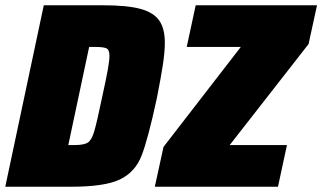

<svg xmlns="http://www.w3.org/2000/svg" viewBox="-28 -708 1222 728"><path d="M138 -688H362Q454 -688 504 -674.5Q554 -661 575.5 -630.5Q597 -600 597 -546Q597 -511 589.5 -462Q582 -413 567 -337Q533 -179 508.5 -117Q484 -55 426.5 -27.5Q369 0 242 0H-8ZM360 -343Q375 -411 381 -445Q387 -479 387 -497Q387 -519 376 -524.5Q365 -530 333 -530H310L231 -158H254Q290 -158 304.5 -167Q319 -176 329 -209Q339 -242 360 -343ZM559 0 592 -151 885 -530H680L714 -688H1174L1142 -541L843 -158H1060L1026 0Z"/></svg>

Font: Saira Semi Condensed Black
Style: Italic
Weight: 900
Width: 4
Italic angle: -12°
Designer: Hector Gatti with collaboration of the Omnibus-Type team
Foundry: Omnibus-Type
Version: Version 1.001; ttfautohint (v1.8)